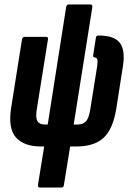

<svg xmlns="http://www.w3.org/2000/svg" viewBox="-20 -660 579 865"><path d="M160 185Q150 185 151 173L179 0H166Q88 0 52 -40.5Q16 -81 30 -173L79 -482Q81 -494 91 -494H188Q198 -494 196 -482L145 -163Q140 -128 149 -113.5Q158 -99 182 -99H195L278 -628Q280 -640 291 -640H387Q397 -640 396 -628L312 -99H329Q354 -99 367 -113Q380 -127 386 -163L418 -363Q421 -385 418 -393Q415 -401 404 -402Q398 -403 400 -413L412 -490Q413 -500 424 -500Q494 -500 519.5 -467.5Q545 -435 534 -363L504 -171Q489 -78 446.5 -39Q404 0 324 0H296L268 173Q267 185 256 185Z"/></svg>

Font: Sofia Sans Extra Condensed ExtraBold
Style: Italic
Weight: 800
Italic angle: -9°
Designer: Botio Nikoltchev, Ani Petrova
Foundry: lettersoup
Version: Version 4.101; ttfautohint (v1.8.4.7-5d5b)